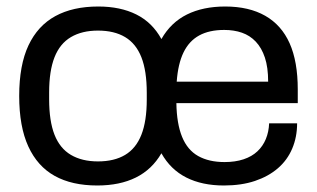

<svg xmlns="http://www.w3.org/2000/svg" viewBox="-20 -558 975 590"><path d="M279 12Q201 12 148 -17.5Q95 -47 67 -108Q39 -169 39 -263Q39 -358 67.5 -418.5Q96 -479 150 -508.5Q204 -538 282 -538Q350 -538 399 -513.5Q448 -489 476 -438Q505 -489 554.5 -513.5Q604 -538 672 -538Q745 -538 795 -509.5Q845 -481 870 -425Q895 -369 895 -283V-241H522Q523 -178 539.5 -137.5Q556 -97 589 -78.5Q622 -60 670 -60Q703 -60 728.5 -68.5Q754 -77 771 -93Q788 -109 797 -131Q806 -153 807 -179H893Q893 -137 878 -101.5Q863 -66 834 -41Q805 -16 763.5 -2Q722 12 668 12Q601 12 552.5 -12.5Q504 -37 476 -87Q447 -37 397.5 -12.5Q348 12 279 12ZM281 -62Q331 -62 364.5 -82Q398 -102 414.5 -144Q431 -186 431 -252V-273Q431 -340 414.5 -382Q398 -424 364.5 -444Q331 -464 281 -464Q232 -464 198 -444Q164 -424 147.5 -382Q131 -340 131 -274V-253Q131 -186 147.5 -144Q164 -102 198 -82Q232 -62 281 -62ZM523 -307H804Q804 -351 794 -381Q784 -411 766 -430Q748 -449 723.5 -457.5Q699 -466 669 -466Q623 -466 592 -449Q561 -432 544 -397Q527 -362 523 -307Z"/></svg>

Font: Archivo SemiBold
Style: Regular
Weight: 400
Version: Version 2.001